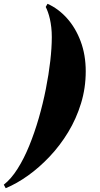

<svg xmlns="http://www.w3.org/2000/svg" viewBox="-121 -820 526 1010"><path d="M-91 170 -101 151.5Q-62.5 121.5 -28.8 68.2Q5 15 33 -53.8Q61 -122.5 83 -198.8Q105 -275 120.2 -352Q135.5 -429 143.5 -499.2Q151.5 -569.5 151.5 -625Q151.5 -652 148.8 -676Q146 -700 141.5 -720Q137 -740 131.2 -756Q125.5 -772 119.5 -783.5L129 -800Q185.5 -775 231 -724.5Q276.5 -674 303.2 -602.8Q330 -531.5 330 -445Q330 -357 305.2 -276.2Q280.5 -195.5 237.8 -125Q195 -54.5 140.5 3.2Q86 61 26.5 103.5Q-33 146 -91 170Z"/></svg>

Font: Bodoni Moda 11pt Black
Style: Italic
Weight: 900
Italic angle: -13°
Designer: Owen Earl
Foundry: indestructible type
Version: Version 2.004